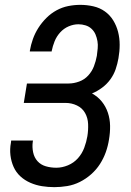

<svg xmlns="http://www.w3.org/2000/svg" viewBox="-20 -763 540 791"><path d="M204 8Q178 8 153 4Q128 0 105 -10Q82 -20 64 -36.5Q46 -53 36 -75.5Q26 -98 23 -123.5Q20 -149 25 -175L26 -184H116L115 -179Q112 -157 116.5 -135.5Q121 -114 134.5 -99Q148 -84 168.5 -78Q189 -72 212 -72Q236 -72 260 -82Q284 -92 301 -111Q318 -130 327 -154Q336 -178 340 -202Q344 -227 343 -252Q342 -277 330.5 -297.5Q319 -318 297 -328.5Q275 -339 250 -339H78L91 -419H263Q284 -419 306 -427Q328 -435 343.5 -452Q359 -469 367 -490Q375 -511 379 -533Q381 -548 382.5 -563.5Q384 -579 381.5 -593.5Q379 -608 373.5 -621Q368 -634 357.5 -644Q347 -654 332.5 -658.5Q318 -663 303 -663Q283 -663 263 -654.5Q243 -646 228 -629.5Q213 -613 205 -593Q197 -573 193 -553V-551H103V-554Q107 -578 115.5 -602Q124 -626 138 -648Q152 -670 171 -689Q190 -708 213 -720.5Q236 -733 261 -738Q286 -743 311 -743Q338 -743 364.5 -737Q391 -731 412 -716Q433 -701 446.5 -679Q460 -657 466.5 -631.5Q473 -606 473 -578.5Q473 -551 468 -523Q464 -500 456.5 -478Q449 -456 435 -436.5Q421 -417 401 -402Q381 -387 359 -378Q383 -365 399.5 -344.5Q416 -324 424.5 -298.5Q433 -273 433.5 -245Q434 -217 429 -188Q425 -162 416 -136.5Q407 -111 392 -87.5Q377 -64 355.5 -45Q334 -26 309 -13.5Q284 -1 257 3.5Q230 8 204 8Z"/></svg>

Font: Iosevka Term Curly Md Obl
Style: Regular
Weight: 500
Italic angle: -9°
Designer: Belleve Invis
Foundry: Belleve Invis
Version: Version 32.3.0